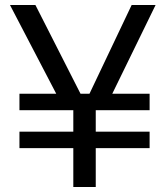

<svg xmlns="http://www.w3.org/2000/svg" viewBox="-20 -750 664 770"><path d="M398 -308H240L20 -730H122L307 -366L267 -374H377L335 -366L508 -730H604ZM364 0H274V-328H364ZM580 -156H58V-222H580ZM580 -308H58V-374H580Z"/></svg>

Font: Sora Variable
Style: Regular
Weight: 400
Designer: Jonathan Barnbrook, Julián Moncada
Foundry: Barnbrook Fonts
Version: Version 2.000